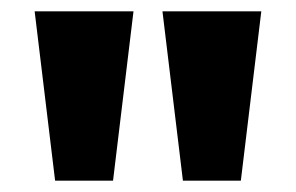

<svg xmlns="http://www.w3.org/2000/svg" viewBox="-20 -725 521 338"><path d="M77 -407 41 -705H215L179 -407ZM302 -407 266 -705H440L404 -407Z"/></svg>

Font: Mulish ExtraLight ExtraBold
Style: Regular
Weight: 800
Version: Version 3.603